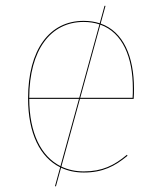

<svg xmlns="http://www.w3.org/2000/svg" viewBox="-20 -601 568 679"><path d="M452.7 -251.4C453.7 -265.1 453.8 -273.6 453.8 -287.6C453.8 -399.8 417.1 -489 335.9 -517.6L353.1 -580.2L349.7 -580.6L332.7 -518.7C315.6 -524.2 296.6 -527.2 275.6 -527.2C155.6 -527.2 79.3 -426 79.3 -253.2C79.3 -128.6 121.9 -44.5 192.8 -9.4L174.4 57.5L177.8 57.9L195.9 -7.9C219.8 3.3 246.8 9.1 276.4 9.1C343.4 9.1 385.9 -13 430.9 -50.1L428.8 -53.6C383.8 -15.7 341.1 5.2 276.4 5.2C247.3 5.2 220.6 -0.6 197 -11.9L262.8 -251.4ZM275.8 -523.4C296.4 -523.4 315 -520.4 331.7 -514.9L260.3 -255.1H83.4C83.9 -425 159.1 -523.4 275.8 -523.4ZM449.8 -288.4C449.8 -275.4 449.8 -267.6 448.9 -255.1H263.8L334.8 -513.8C414.3 -485.6 449.8 -397.5 449.8 -288.4ZM193.8 -13.4C125.7 -47.9 83.9 -129.4 83.4 -251.4H259.3Z"/></svg>

Font: Fira Sans Four
Style: Regular
Weight: 100
Designer: Carrois Corporate & Edenspiekermann AG
Foundry: Carrois Corporate GbR & Edenspiekermann AG
Version: Version 4.203;PS 004.203;hotconv 1.0.88;makeotf.lib2.5.64775